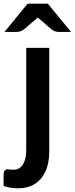

<svg xmlns="http://www.w3.org/2000/svg" viewBox="-69 -815 412 1059"><path d="M-49.3 210.4V150.4Q-49.3 134.8 -43.7 126.7Q-38.1 118.7 -27.8 118.7L-23.4 119.1Q-7.8 121.1 6.3 121.1Q39.6 121.1 57.6 91.8Q75.7 62.5 75.7 13.2V-550.8H202.6V21.5Q202.6 85.9 181.4 131.3Q160.2 176.8 121.8 200.2Q83.5 223.6 31.7 223.6Q-14.2 223.6 -49.3 210.4ZM20 -638.7Q33.2 -638.7 43.2 -642.1Q53.2 -645.5 63.5 -653.3L139.2 -718.3L214.8 -653.3Q225.1 -645.5 235.1 -642.1Q245.1 -638.7 258.3 -638.7H322.8L194.8 -794.9H83.5L-44.4 -638.7Z"/></svg>

Font: Lycee Sans SemiBold
Style: Regular
Weight: 600
Designer: Justin Alvin
Foundry: Alkove Design
Version: Version 1.030